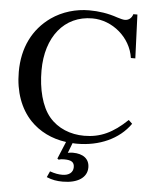

<svg xmlns="http://www.w3.org/2000/svg" viewBox="-59 -725 785 989"><g transform="rotate(5 333.5 -230.5)"><path d="M614 -131C540 -60 475 -30 392 -30C321 -30 255 -56 211 -108C166 -161 144 -251 144 -346C144 -520 237 -636 382 -636C486 -636 582 -555 597 -450H620L611 -676H590C584 -655 568 -643 549 -643C539 -643 525 -647 509 -652C460 -669 411 -676 362 -676C294 -676 224 -656 167 -616C77 -552 28 -454 28 -329C28 -225 60 -140 116 -81C163 -32 227 0 302 10L265 99L272 104C280 101 288 100 300 100C338 100 353 110 353 136C353 163 332 180 298 180C277 180 260 177 233 168L219 199C248 211 272 215 303 215C380 215 428 183 428 131C428 87 396 62 342 62C332 62 326 63 316 65L336 13C345 14 352 14 360 14C473 14 575 -30 633 -113Z"/></g></svg>

Font: XITS Math
Style: Regular
Weight: 400
Designer: MicroPress Inc., with final additions and corrections provided by Coen Hoffman, Elsevier (retired)
Version: Version 1.302